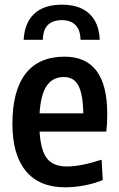

<svg xmlns="http://www.w3.org/2000/svg" viewBox="-20 -791 510 820"><path d="M81 -621Q85 -694 126.5 -732.5Q168 -771 244 -771Q320 -771 361.5 -732.5Q403 -694 406 -621H324Q323 -664 302 -684.5Q281 -705 244 -705Q206 -705 185 -685Q164 -665 163 -621ZM258 9Q148 9 90.5 -60.5Q33 -130 33 -262Q33 -404 89.5 -476.5Q146 -549 256 -549Q438 -549 438 -305Q438 -278 437 -262Q436 -246 434 -229H149Q154 -148 181 -114Q208 -80 265 -80Q325 -80 414 -109L419 -22Q386 -8 342.5 0.5Q299 9 258 9ZM253 -462Q205 -462 179.5 -424.5Q154 -387 149 -307H336Q334 -390 314.5 -426Q295 -462 253 -462Z"/></svg>

Font: Encode Sans Compressed
Style: SemiBold
Weight: 600
Designer: Pablo Impallari, Andres Torresi
Foundry: Pablo Impallari, Andres Torresi
Version: Version 1.000; ttfautohint (v1.00) -l 8 -r 50 -G 200 -x 14 -